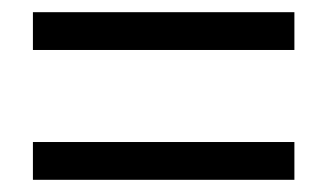

<svg xmlns="http://www.w3.org/2000/svg" viewBox="-20 -488 537 315"><path d="M34 -406V-468H463V-406ZM34 -193V-255H463V-193Z"/></svg>

Font: Processing Sans Pro
Style: Regular
Weight: 400
Designer: Paul D. Hunt
Foundry: Adobe Systems Incorporated
Version: Version 2.020;PS 2.000;hotconv 1.0.86;makeotf.lib2.5.63406